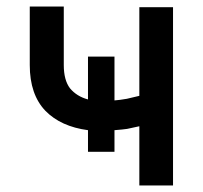

<svg xmlns="http://www.w3.org/2000/svg" viewBox="-20 -567 620 587"><path d="M368 -265Q403 -273 406 -274V-545H509V0H406V-181L369 -173Q356 -171 330 -169V-103H249V-169Q166 -180 119 -228Q71 -278 71 -368V-547H175V-368Q175 -322 194 -297Q215 -272 249 -263V-394H330V-260Q345 -261 368 -265Z"/></svg>

Font: Sinter Medium
Style: Regular
Weight: 500
Foundry: Adobe & rsms
Version: Version 1.000